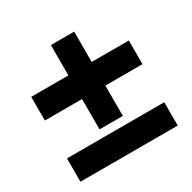

<svg xmlns="http://www.w3.org/2000/svg" viewBox="-154 -843 996 998"><g transform="rotate(-30 344.0 -344.0)"><path d="M274 -366H51V-508H274V-690H414V-508H637V-366H414V-184H274ZM52 -138H636V2H52Z"/></g></svg>

Font: Decalotype Black
Style: Regular
Weight: 900
Designer: Alfredo Marco Pradil
Foundry: Alfredo Marco Pradil
Version: Version 1.0